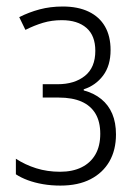

<svg xmlns="http://www.w3.org/2000/svg" viewBox="-20 -561 423 590"><path d="M172.9 -541Q219.7 -541 252.7 -525.1Q285.6 -509.3 302.7 -479.5Q319.8 -449.7 319.8 -407.2Q319.8 -359.4 296.9 -328.9Q273.9 -298.3 237.3 -286.6V-283.2Q269.5 -274.4 291.5 -256.3Q313.5 -238.3 325 -211.2Q336.4 -184.1 336.4 -147.9Q336.4 -100.1 316.2 -64.9Q295.9 -29.8 258.1 -10.3Q220.2 9.3 165.5 9.3Q137.2 9.3 111.8 4.9Q86.4 0.5 65.4 -7.3Q44.4 -15.1 28.8 -25.4V-73.2Q57.1 -54.7 91.3 -43.9Q125.5 -33.2 164.6 -33.2Q203.1 -33.2 230.7 -46.9Q258.3 -60.5 273.2 -86.4Q288.1 -112.3 288.1 -149.9Q288.1 -187 273.4 -211.7Q258.8 -236.3 230.5 -248.8Q202.1 -261.2 160.6 -261.2H111.3V-302.2H157.2Q209 -302.2 241 -327.9Q272.9 -353.5 272.9 -404.8Q272.9 -451.7 245.6 -475.3Q218.3 -499 169.9 -499Q139.2 -499 112.3 -491Q85.4 -482.9 58.1 -469.2L39.1 -508.3Q68.8 -523.4 101.8 -532.2Q134.8 -541 172.9 -541Z"/></svg>

Font: Open Sans SemiCondensed Light
Style: Regular
Weight: 300
Width: 4
Designer: Monotype Design Team
Foundry: Monotype Imaging Inc.
Version: Version 3.000